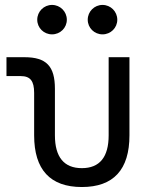

<svg xmlns="http://www.w3.org/2000/svg" viewBox="-20 -750 626 780"><path d="M312.5 9.8C440.9 9.8 505.9 -60.5 505.9 -200.2V-517.6H421.4V-200.2C421.4 -111.8 384.8 -66.9 312.5 -66.9C240.2 -66.9 203.1 -111.8 203.1 -200.2V-389.2C203.1 -481 168.5 -517.6 79.6 -517.6H6.3V-440.9H64C103 -440.9 118.7 -421.4 118.7 -372.6V-200.2C118.7 -60.5 184.1 9.8 312.5 9.8ZM191.4 -610.4C224.6 -610.4 251.5 -636.7 251.5 -669.9C251.5 -703.1 224.6 -730 191.4 -730C158.2 -730 131.3 -703.1 131.3 -669.9C131.3 -636.7 158.2 -610.4 191.4 -610.4ZM396.5 -610.4C429.7 -610.4 456.5 -636.7 456.5 -669.9C456.5 -703.1 429.7 -730 396.5 -730C363.3 -730 336.4 -703.1 336.4 -669.9C336.4 -636.7 363.3 -610.4 396.5 -610.4Z"/></svg>

Font: Cascadia Code SemiLight
Style: Regular
Weight: 350
Monospace: yes
Designer: Aaron Bell
Foundry: Saja Typeworks
Version: Version 2404.023